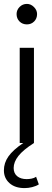

<svg xmlns="http://www.w3.org/2000/svg" viewBox="-26 -733 269 984"><path d="M112 -608Q89 -608 74 -623Q59 -638 59 -661Q59 -682 74.5 -697.5Q90 -713 112 -713Q132 -713 148 -697Q164 -681 164 -661Q164 -638 149 -623Q134 -608 112 -608ZM148 0Q93 35 68.5 66Q44 97 44 128Q44 155 62 170Q80 185 111 185Q122 185 135.5 182.5Q149 180 159 173Q163 183 166 192.5Q169 202 173 212Q159 221 139 226Q119 231 100 231Q51 231 22.5 205.5Q-6 180 -6 140Q-6 102 17 69Q40 36 93 0H75V-488H148Z"/></svg>

Font: Rosa Sans Light
Style: Regular
Weight: 300
Designer: Pentagram / MCKL
Foundry: Pentagram / MCKL
Version: Version 1.005;September 16, 2019;FontCreator 11.5.0.2425 64-